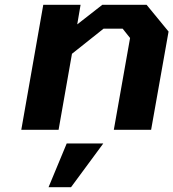

<svg xmlns="http://www.w3.org/2000/svg" viewBox="-20 -543 725 803"><path d="M69 0 161 -523H317L303 -441L408 -523H593L685 -411L612 0H456L524 -384L493 -423H413L281 -318L225 0ZM183 240 259 57H412L277 240Z"/></svg>

Font: Tomorrow SemiBold
Style: Italic
Weight: 600
Italic angle: -10°
Designer: Tony de Marco, Monica Rizzolli
Foundry: Just in Type
Version: Version 2.002